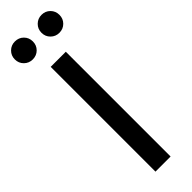

<svg xmlns="http://www.w3.org/2000/svg" viewBox="-306 -905 907 907"><g transform="rotate(-45 147.0 -452.0)"><path d="M93 0V-700H194V0ZM236 -784.5Q211 -784.5 193.5 -801.8Q176 -819 176 -844.5Q176 -870 193.5 -887.2Q211 -904.5 236 -904.5Q261.5 -904.5 278.8 -887.2Q296 -870 296 -844.5Q296 -819 278.8 -801.8Q261.5 -784.5 236 -784.5ZM58 -784.5Q33 -784.5 15.5 -801.8Q-2 -819 -2 -844.5Q-2 -870 15.5 -887.2Q33 -904.5 58 -904.5Q84 -904.5 101.2 -887.2Q118.5 -870 118.5 -844.5Q118.5 -819 101.2 -801.8Q84 -784.5 58 -784.5Z"/></g></svg>

Font: Overpass Medium
Style: Regular
Weight: 500
Designer: Delve Withrington, Dave Bailey, Thomas Jockin
Foundry: Delve Fonts LLC
Version: Version 4.000